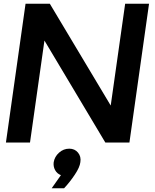

<svg xmlns="http://www.w3.org/2000/svg" viewBox="-20 -770 837 1037"><path d="M785 -750 679 0H549L220 -551L142 0H12L118 -750H249L578 -200L656 -750ZM309 176Q288 168 277.5 148.5Q267 129 270 106Q275 76 299 54.5Q323 33 354 33Q384 33 401.5 54.5Q419 76 414 106Q411 133 384 173.5Q357 214 326 247H259Z"/></svg>

Font: Oakes Grotesk
Style: Bold Italic
Weight: 600
Italic angle: -8°
Designer: Samuel Oakes
Foundry: Samuel Oakes
Version: Version 1.000;PS 001.000;hotconv 1.0.88;makeotf.lib2.5.64775